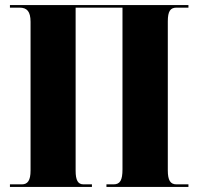

<svg xmlns="http://www.w3.org/2000/svg" viewBox="-20 -734 777 754"><path d="M19 0H341V-10H308C286 -10 277 -26 277 -64V-704H461V-69C461 -27 452 -10 426 -10H398V0H720V-10H673C649 -10 639 -26 639 -65V-650C639 -690 649 -704 673 -704H720V-714H19V-704H57C86 -704 100 -689 100 -648V-64C100 -26 89 -10 66 -10H19Z"/></svg>

Font: Noto Serif Display Condensed Black
Style: Regular
Weight: 900
Width: 3
Designer: Monotype Design Team
Foundry: Monotype Imaging Inc.
Version: Version 2.009